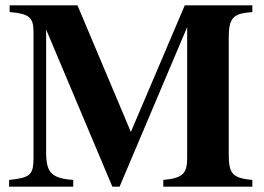

<svg xmlns="http://www.w3.org/2000/svg" viewBox="-20 -696 984 716"><path d="M678 -595V-109C678 -50 664 -32 589 -25V0H921V-25C841 -32 833 -53 833 -126V-554C833 -629 848 -646 921 -651V-676H669L468 -204L269 -676H16V-651C89 -645 105 -631 105 -577V-108C105 -43 92 -33 14 -25V0H253V-25C171 -31 152 -53 152 -129V-586L399 0H426Z"/></svg>

Font: XITS
Style: Bold
Weight: 700
Designer: MicroPress Inc., with final additions and corrections provided by Coen Hoffman, Elsevier (retired)
Version: Version 1.302